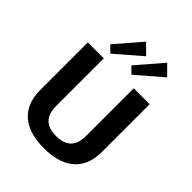

<svg xmlns="http://www.w3.org/2000/svg" viewBox="-254 -1052 1208 1208"><g transform="rotate(45 350.0 -447.5)"><path d="M583.3 -847.5 518.3 -912.5 370.8 -741.7 412.5 -700ZM395.8 -847.5 330.8 -912.5 183.3 -741.7 225 -700ZM75 -650V-225C75 -54.2 189.2 16.7 350 16.7C510.8 16.7 625 -54.2 625 -225V-650H483.3V-225C483.3 -125.8 427.5 -91.7 350 -91.7C272.5 -91.7 216.7 -125.8 216.7 -225V-650Z"/></g></svg>

Font: BoonHome
Style: Bold
Weight: 700
Designer: Sungsit Sawaiwan
Foundry: Sungsit Sawaiwan
Version: Version 0.2